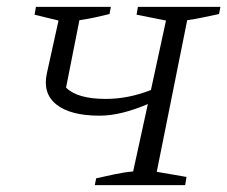

<svg xmlns="http://www.w3.org/2000/svg" viewBox="-20 -541 664 561"><path d="M257 0 261 -20Q288 -26 316 -32Q344 -38 369 -40L412 -237Q375 -221 339 -212Q303 -203 271 -203Q186 -203 145 -235.5Q104 -268 117 -327L151 -481L81 -498L85 -521H304L300 -500Q275 -494 257 -490Q239 -486 212 -482L173 -285Q206 -252 289 -252Q355 -252 421 -278L465 -481L379 -498L383 -521H624L620 -500Q596 -495 572.5 -490Q549 -485 527 -482L438 -39L525 -24L521 0Z"/></svg>

Font: Piazzolla SC Light
Style: Italic
Weight: 300
Italic angle: -11.3°
Designer: Juan Pablo del Peral
Foundry: Huerta Tipografica
Version: Version 1.330